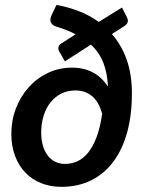

<svg xmlns="http://www.w3.org/2000/svg" viewBox="-20 -734 562 762"><path d="M215 -530Q211.5 -535.5 211.5 -542Q211.5 -554 222 -560.5L280 -598Q246.5 -615.5 204.5 -628Q180 -636 180 -654.5Q180 -664.5 186 -676.5L204 -714.5Q251 -706 293.5 -689.5Q336 -673 372 -647L464 -704L484 -665Q487.5 -658 487.5 -652Q487.5 -640 475 -631.5L424 -599Q461.5 -556.5 482.5 -498Q503.5 -439.5 503.5 -363Q503.5 -278 484.8 -209.5Q466 -141 430.2 -92.8Q394.5 -44.5 342.2 -18.5Q290 7.5 223.5 7.5Q180 7.5 143.5 -7Q107 -21.5 80.8 -48.8Q54.5 -76 39.8 -115Q25 -154 25 -202.5Q25 -256 43.2 -303.8Q61.5 -351.5 93.8 -387.5Q126 -423.5 170 -444.5Q214 -465.5 266 -465.5Q313 -465.5 348.8 -446.5Q384.5 -427.5 408.5 -390Q406 -444.5 390 -485.2Q374 -526 341 -557L237.5 -490.5ZM238 -83.5Q263.5 -83.5 286.8 -93.8Q310 -104 329.2 -127.5Q348.5 -151 363 -189Q377.5 -227 385.5 -282.5Q380.5 -301 372 -318Q363.5 -335 350.8 -347.5Q338 -360 320.2 -367.5Q302.5 -375 279 -375Q247.5 -375 222.2 -362Q197 -349 179.5 -326.5Q162 -304 152.8 -273.5Q143.5 -243 143.5 -208Q143.5 -178.5 150.5 -155.2Q157.5 -132 170 -116Q182.5 -100 200 -91.8Q217.5 -83.5 238 -83.5Z"/></svg>

Font: Lato TR
Style: Bold Italic
Weight: 700
Italic angle: -12°
Designer: Lukasz Dziedzic
Foundry: tyPoland Lukasz Dziedzic
Version: Version 1.104 2013